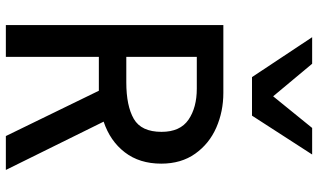

<svg xmlns="http://www.w3.org/2000/svg" viewBox="-230 -830 1061 640"><g transform="rotate(90 300.0 -510.5)"><path d="M64 -725H290Q352 -725 405.8 -701.5Q459.5 -678 492.8 -631.2Q526 -584.5 526 -518Q526 -445.5 488.2 -396.5Q450.5 -347.5 386 -326L547 0H434L283 -310H170V0H64ZM420 -519Q420 -581 379.5 -608.8Q339 -636.5 276 -636.5H170V-401.5H255Q333.5 -401.5 376.8 -426.5Q420 -451.5 420 -519ZM104.5 -1021H193L301.5 -891L407 -1021H495.5L366 -820.5H237.5Z"/></g></svg>

Font: JuliaMono Medium
Style: Regular
Weight: 500
Monospace: yes
Designer: cormullion
Foundry: corm
Version: Version 0.054; ttfautohint (v1.8.4)